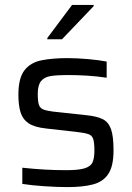

<svg xmlns="http://www.w3.org/2000/svg" viewBox="-20 -755 539 783"><path d="M256 8Q213 8 161 4.5Q109 1 71 -5V-71Q118 -66 161.5 -63.5Q205 -61 251 -61Q302 -61 326.5 -69Q351 -77 358 -94.5Q365 -112 365 -141Q365 -174 360 -188.5Q355 -203 340.5 -208Q326 -213 300 -216L168 -231Q121 -236 97 -252Q73 -268 64 -296.5Q55 -325 55 -369Q55 -436 79.5 -468Q104 -500 149 -509Q194 -518 255 -518Q294 -518 339 -514Q384 -510 415 -504V-438Q376 -444 335.5 -446.5Q295 -449 254 -449Q214 -449 187.5 -445Q161 -441 147.5 -424.5Q134 -408 134 -372Q134 -342 138.5 -328Q143 -314 157 -308.5Q171 -303 196 -300L334 -285Q374 -281 398 -269.5Q422 -258 432.5 -229Q443 -200 443 -142Q443 -78 422 -46Q401 -14 359.5 -3Q318 8 256 8ZM173 -595V-600L274 -735H362V-730L233 -595Z"/></svg>

Font: Saira
Style: Regular
Weight: 400
Designer: Hector Gatti with collaboration of the Omnibus-Type team
Foundry: Omnibus-Type
Version: Version 1.100; ttfautohint (v1.8.3)